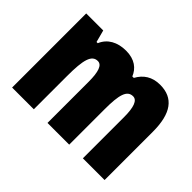

<svg xmlns="http://www.w3.org/2000/svg" viewBox="-112 -788 1013 1013"><g transform="rotate(45 394.5 -281.5)"><path d="M592 -563C533 -563 493 -536 468 -490H457C440 -532 403 -563 338 -563C274 -563 225 -536 204 -485H195L177 -553H50V0H212V-248C212 -369 226 -419 271 -419C301 -419 314 -381 314 -307V0H476V-264C476 -371 489 -419 534 -419C564 -419 578 -381 578 -307V0H740V-360C740 -497 691 -563 592 -563Z"/></g></svg>

Font: Noto Sans Oriya ExtCond Blk
Style: Regular
Weight: 900
Width: 2
Designer: Amélie Bonet and Sol Matas
Foundry: Google LLC
Version: Version 2.006